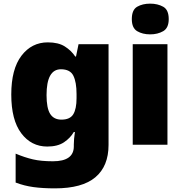

<svg xmlns="http://www.w3.org/2000/svg" viewBox="-20 -796 1008 1056"><path d="M243 -563Q301 -563 336.5 -540.5Q372 -518 394 -485H398L412 -553H577V1Q577 118 504.5 179Q432 240 282 240Q215 240 164 233Q113 226 66 208V49Q116 70 161 80.5Q206 91 271 91Q386 91 386 9V-1Q386 -30 392 -70H386Q367 -37 332 -13.5Q297 10 240 10Q152 10 97 -63Q42 -136 42 -276Q42 -416 98 -489.5Q154 -563 243 -563ZM315 -415Q236 -415 236 -273Q236 -201 256 -169.5Q276 -138 318 -138Q365 -138 383 -167.5Q401 -197 401 -256V-279Q401 -344 383.5 -379.5Q366 -415 315 -415Z M806 -776Q847 -776 877.5 -759Q908 -742 908 -691Q908 -642 877.5 -624.5Q847 -607 806 -607Q764 -607 734.5 -624.5Q705 -642 705 -691Q705 -742 734.5 -759Q764 -776 806 -776ZM901 -553V0H710V-553Z"/></svg>

Font: Noto Sans Gujarati UI Black
Style: Regular
Weight: 900
Designer: Jelle Bosma - Monotype Design Team, Universal Thirst
Foundry: Monotype Imaging Inc.
Version: Version 2.106; ttfautohint (v1.8.4.7-5d5b)